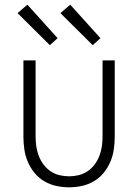

<svg xmlns="http://www.w3.org/2000/svg" viewBox="-20 -788 590 820"><path d="M275 12Q247 12 220 6Q193 0 169 -14Q145 -28 127.5 -49.5Q110 -71 99 -96.5Q88 -122 84 -149.5Q80 -177 80 -205V-530H132V-205Q132 -184 135 -163Q138 -142 145.5 -122.5Q153 -103 165.5 -86Q178 -69 195.5 -57Q213 -45 233.5 -40Q254 -35 275 -35Q296 -35 316.5 -40Q337 -45 354.5 -57Q372 -69 384.5 -86Q397 -103 404.5 -122.5Q412 -142 415 -163Q418 -184 418 -205V-530H470V-205Q470 -177 466 -149.5Q462 -122 451 -96.5Q440 -71 422.5 -49.5Q405 -28 381 -14Q357 0 330 6Q303 12 275 12ZM376 -595 238 -732 280 -768 409 -625ZM193 -595 55 -732 97 -768 226 -625Z"/></svg>

Font: Lode Dark Term
Style: Regular
Weight: 400
Monospace: yes
Designer: Belleve Invis
Foundry: Belleve Invis
Version: Version 29.2.0